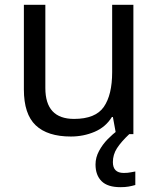

<svg xmlns="http://www.w3.org/2000/svg" viewBox="-20 -556 658 796"><path d="M533 -536V0H461L448 -71H444Q418 -29 372 -9.5Q326 10 274 10Q177 10 128 -36.5Q79 -83 79 -185V-536H168V-191Q168 -63 287 -63Q376 -63 410.5 -113Q445 -163 445 -257V-536ZM448 116Q448 161 493 161Q510 161 521.5 158.5Q533 156 541 155V211Q527 215 513 217.5Q499 220 479 220Q426 220 401 195Q376 170 376 126Q376 97 390.5 70Q405 43 426.5 21Q448 -1 468 -15L516 0Q482 32 465 58.5Q448 85 448 116Z"/></svg>

Font: Noto Sans Saurashtra
Style: Regular
Weight: 400
Designer: Monotype Design Team
Foundry: Monotype Imaging Inc.
Version: Version 2.001; ttfautohint (v1.8.4.7-5d5b)